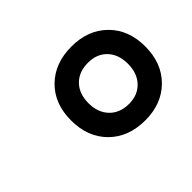

<svg xmlns="http://www.w3.org/2000/svg" viewBox="-77 -836 564 564"><g transform="rotate(-45 205.0 -554.5)"><path d="M102 -555Q102 -624.4 144.5 -666.2Q187 -708 256.5 -708Q325 -708 367.5 -666Q410 -624 410 -554.8Q410 -485.7 367.6 -443.3Q325.2 -401 257 -401Q187 -401 144.5 -443.4Q102 -485.8 102 -555ZM338 -554.7Q338 -594 315.9 -617Q293.8 -640 257 -640Q219 -640 196.5 -617Q174 -594 174 -554.7Q174 -516 196.5 -492.5Q219 -469 257 -469Q293.8 -469 315.9 -492.5Q338 -516 338 -554.7Z"/></g></svg>

Font: Fixel Italic Variable 20240409 Display Thin
Style: Italic
Weight: 100
Italic angle: -10°
Designer: AlfaBravo + MacPaw
Foundry: Kyrylo Tkachov, Marchela Mozhyna, Serhii Makarenko, Maria Weinstein, Zakhar Kryvoshyya
Version: Version 1.211;Glyphs 3.2 (3225)